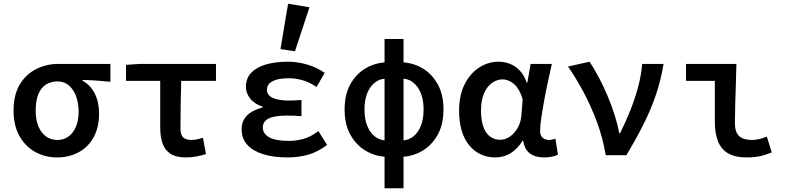

<svg xmlns="http://www.w3.org/2000/svg" viewBox="-20 -835 4240 1033"><path d="M287 12Q224 12 170.5 -17Q117 -46 85 -102.5Q53 -159 53 -240Q53 -326 87 -381.5Q121 -437 176 -464Q231 -491 292 -491H574V-395Q533 -399 499 -401.5Q465 -404 424 -405V-401Q467 -377 490 -331.5Q513 -286 513 -223Q513 -150 484 -97Q455 -44 403.5 -16Q352 12 287 12ZM288 -82Q323 -82 348.5 -100.5Q374 -119 388.5 -153Q403 -187 403 -234Q403 -278 390 -315Q377 -352 351.5 -374.5Q326 -397 289 -397Q255 -397 228 -380.5Q201 -364 186.5 -329Q172 -294 172 -240Q172 -191 186.5 -155.5Q201 -120 227.5 -101Q254 -82 288 -82Z M980 12Q929 12 898.5 -7Q868 -26 855 -62Q842 -98 842 -148V-400H658V-486L730 -491H1142V-400H955Q953 -331 952 -264.5Q951 -198 951 -142Q951 -109 966 -95.5Q981 -82 1009 -82Q1024 -82 1039 -85Q1054 -88 1072 -94L1088 -6Q1066 1 1038.5 6.5Q1011 12 980 12Z M1525 12Q1451 12 1395.5 -5.5Q1340 -23 1310 -56.5Q1280 -90 1280 -138Q1280 -172 1294.5 -195.5Q1309 -219 1335 -233.5Q1361 -248 1393 -257V-261Q1348 -276 1325.5 -305.5Q1303 -335 1303 -367Q1303 -414 1332 -444Q1361 -474 1412 -488.5Q1463 -503 1529 -503Q1582 -503 1633.5 -487.5Q1685 -472 1727 -443L1683 -367Q1648 -391 1611 -402.5Q1574 -414 1534 -414Q1476 -414 1446 -398Q1416 -382 1416 -351Q1416 -324 1446 -309Q1476 -294 1537 -294Q1552 -294 1568 -295Q1584 -296 1602 -297V-210Q1581 -212 1560.5 -212.5Q1540 -213 1521 -213Q1457 -213 1425.5 -197.5Q1394 -182 1394 -149Q1394 -116 1428 -96.5Q1462 -77 1537 -77Q1574 -77 1613.5 -88Q1653 -99 1693 -130L1740 -55Q1685 -15 1634.5 -1.5Q1584 12 1525 12ZM1567 -559 1489 -571 1530 -815 1645 -796Z M2064 9Q2004 8 1951.5 -21.5Q1899 -51 1866.5 -107.5Q1834 -164 1834 -246Q1834 -328 1866.5 -384.5Q1899 -441 1951.5 -470Q2004 -499 2064 -500L2058 -412Q2025 -412 1998.5 -392Q1972 -372 1956.5 -335.5Q1941 -299 1941 -246Q1941 -193 1956.5 -156Q1972 -119 1998.5 -99.5Q2025 -80 2058 -79ZM2136 9 2142 -79Q2176 -80 2202 -99.5Q2228 -119 2243.5 -156Q2259 -193 2259 -246Q2259 -299 2243.5 -335.5Q2228 -372 2202 -392Q2176 -412 2142 -412L2136 -500Q2197 -499 2249 -470Q2301 -441 2333.5 -384.5Q2366 -328 2366 -246Q2366 -164 2333.5 -107.5Q2301 -51 2249 -21.5Q2197 8 2136 9ZM2049 178V-625H2151V178Z M2646 12Q2558 12 2504 -54Q2450 -120 2450 -240Q2450 -323 2480 -382Q2510 -441 2558.5 -472Q2607 -503 2662 -503Q2694 -503 2722.5 -492Q2751 -481 2775 -457Q2799 -433 2814 -390H2817L2835 -491H2949Q2939 -446 2928 -395.5Q2917 -345 2908 -295.5Q2899 -246 2892.5 -203.5Q2886 -161 2886 -130Q2886 -105 2900 -93.5Q2914 -82 2934 -82Q2942 -82 2950.5 -84Q2959 -86 2968 -89L2982 -3Q2971 3 2952 7.5Q2933 12 2907 12Q2860 12 2831 -9.5Q2802 -31 2795 -78H2792Q2735 12 2646 12ZM2672 -83Q2699 -83 2724 -100.5Q2749 -118 2765.5 -147.5Q2782 -177 2785 -212L2792 -300Q2783 -331 2770.5 -352Q2758 -373 2743 -385Q2728 -397 2713 -402.5Q2698 -408 2684 -408Q2655 -408 2628.5 -390Q2602 -372 2585 -335Q2568 -298 2568 -241Q2568 -163 2595.5 -123Q2623 -83 2672 -83Z M3239 0Q3223 -95 3191 -180.5Q3159 -266 3119 -340.5Q3079 -415 3036 -477L3152 -503Q3176 -467 3201 -420Q3226 -373 3248 -321Q3270 -269 3286.5 -217Q3303 -165 3312 -118H3316Q3346 -178 3371 -240.5Q3396 -303 3413 -366.5Q3430 -430 3435 -491H3550Q3536 -405 3509.5 -326.5Q3483 -248 3443.5 -169Q3404 -90 3350 0Z M3996 12Q3934 12 3896.5 -10.5Q3859 -33 3842.5 -76Q3826 -119 3826 -179V-400H3671V-491H3942Q3941 -438 3939 -380.5Q3937 -323 3935.5 -269Q3934 -215 3934 -173Q3934 -124 3956.5 -103Q3979 -82 4025 -82Q4042 -82 4063.5 -86.5Q4085 -91 4106 -100L4132 -15Q4107 -4 4074.5 4Q4042 12 3996 12Z"/></svg>

Font: Source Code Pro SemiBold
Style: Regular
Weight: 600
Monospace: yes
Designer: Paul D. Hunt, Teo Tuominen
Foundry: Adobe Systems Incorporated
Version: Version 1.018;hotconv 1.0.116;makeotfexe 2.5.65601